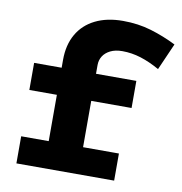

<svg xmlns="http://www.w3.org/2000/svg" viewBox="-82 -809 839 886"><g transform="rotate(10 338.0 -366.5)"><path d="M182 -72V-508Q182 -578 211 -628.5Q240 -679 294.5 -706Q349 -733 424 -733Q495 -733 556.5 -714.5Q618 -696 676 -667L621 -542Q575 -568 532 -581.5Q489 -595 445 -595Q412 -595 389 -583.5Q366 -572 354.5 -553.5Q343 -535 343 -512V-72ZM53 0V-127H511V0ZM53 -344V-471H532V-344Z"/></g></svg>

Font: BioRhyme SemiExpanded ExtraBold
Style: Regular
Weight: 800
Width: 6
Designer: Aoife Mooney
Foundry: Aoife Mooney Type
Version: Version 1.600;gftools[0.9.33]